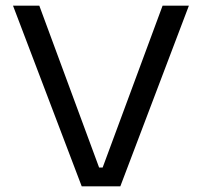

<svg xmlns="http://www.w3.org/2000/svg" viewBox="-20 -659 714 679"><path d="M269 0 26 -639H119L330.5 -66.5H343L555 -639H648L405.5 0Z"/></svg>

Font: Anek Gujarati SemiExpanded
Style: Regular
Weight: 400
Width: 6
Designer: Mrunmayee Ghaisas (Gujarati), Yesha Goshar (Latin)
Foundry: Ek Type
Version: Version 1.003